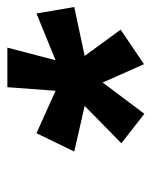

<svg xmlns="http://www.w3.org/2000/svg" viewBox="36 -792 421 534"><g transform="rotate(-90 247.0 -525.5)"><path d="M284 -451 197 -335 115 -399 219 -501 92 -530 143 -635 261 -582 271 -716H381L346 -582L476 -635L494 -530L358 -501L431 -401L335 -336Z"/></g></svg>

Font: Oak Sans ExtraBold
Style: Italic
Weight: 800
Italic angle: -9.49998°
Foundry: Erik Kennedy, Walven
Version: Version 1.000